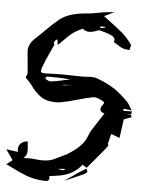

<svg xmlns="http://www.w3.org/2000/svg" viewBox="-68 -945 816 1075"><g transform="rotate(5 340.0 -407.5)"><path d="M465.3 -799.3 488.3 -805.7 484.4 -809.6 454.6 -808.1ZM322.3 11.2Q328.6 10.3 332.5 2.9L292.5 6.3Q309.6 11.2 319.3 11.2ZM279.8 -462.4 333.5 -468.3 279.8 -465.3ZM209 -478Q240.7 -481.4 291 -493.2L317.4 -498.5Q266.1 -503.4 210.4 -503.4L184.1 -502.9Q180.2 -497.6 177.7 -490.7Q196.8 -478 207.5 -478ZM313 -837.9 351.6 -846.2V-846.7ZM226.1 79.6Q218.3 79.6 206.1 78.1H201.2Q154.3 73.2 115.2 57.9Q76.2 42.5 38.6 22.9H38.1Q20.5 13.7 2 5.4L35.2 -20L-5.4 -78.1L61 -68.8Q59.1 -77.1 59.1 -84.5Q59.1 -101.1 68.8 -113.3Q80.6 -127.9 103 -131.3L110.4 -132.8L112.3 -109.4Q114.3 -96.2 114.3 -83Q114.3 -74.2 113.3 -65.4Q110.4 -53.7 98.1 -41H97.7L94.7 -37.6Q109.4 -38.6 123 -38.6Q144.5 -38.6 163.8 -36.1Q183.1 -33.7 200.7 -33.7Q241.7 -33.7 267.1 -46.9L283.2 -54.7Q303.7 -65.4 317.4 -71.3Q329.1 -75.7 338.4 -81.5Q404.8 -122.6 431.2 -164.6Q439 -178.2 444.6 -193.4Q450.2 -208.5 458.5 -222.7Q479.5 -257.3 524.9 -325.2Q500.5 -330.1 500.5 -347.7Q500.5 -360.8 510.7 -372.1Q517.1 -379.9 517.1 -384.3Q517.1 -391.1 502 -397.5Q477.5 -411.1 459.5 -411.1H455.6Q412.1 -402.3 370.6 -390.1Q309.1 -372.1 275.4 -366.7Q260.3 -364.3 247.6 -364.3Q192.9 -364.3 159.7 -388.9Q126.5 -413.6 102.5 -450.2Q93.3 -461.9 81.1 -473.9Q68.8 -485.8 66.9 -488.3L70.8 -496.6Q76.2 -504.4 76.2 -509.3Q76.2 -524.4 70.8 -578.1Q65.4 -631.8 65.4 -637.2Q65.4 -678.7 105.5 -713.4Q129.9 -735.8 152.8 -759.3Q186.5 -793.5 225.1 -825.7Q278.8 -869.1 383.8 -875Q403.8 -876.5 439.5 -883.8Q454.6 -886.7 470.9 -889.4Q487.3 -892.1 530.8 -895L475.1 -868.2L500.5 -849.1Q542 -818.4 583 -784.7Q614.3 -756.8 636.7 -725.1Q639.2 -721.2 639.2 -717.3Q639.2 -713.4 636.2 -705.1Q634.8 -700.7 633.3 -690.9Q625.5 -692.4 616.2 -693.4Q604 -693.8 593.3 -698.2Q576.2 -706.5 560.1 -717.3L542 -728.5Q544.9 -736.8 544.9 -740.7Q544.9 -746.6 540.5 -752.9Q531.2 -768.6 454.6 -787.6L441.9 -783.2Q416.5 -773.4 399.9 -773.4Q378.4 -773.4 362.8 -788.1Q354.5 -784.7 337.4 -775.9Q300.3 -756.8 264.6 -717.8Q252.4 -705.1 231 -684.6L226.1 -715.8Q215.8 -711.9 210.9 -702.6Q208 -697.3 208 -693.4Q208 -689.9 211.9 -685.1Q208 -675.8 191.4 -639.6Q168.9 -594.2 153.8 -550.3Q149.9 -538.6 149.9 -531.7Q149.9 -526.4 152.3 -524.4Q157.7 -520 176.3 -520L192.4 -520.5Q233.9 -522.5 274.4 -522.5Q301.3 -522.5 328.1 -521.5Q357.9 -520.5 388.7 -520.5Q399.9 -520.5 410.9 -521.7Q421.9 -522.9 432.1 -522.9Q447.8 -522.9 462.4 -519Q519 -499.5 569.8 -466.8Q602.5 -444.3 644.5 -402.3Q652.8 -394 659.7 -381.3V-380.9Q663.6 -373.5 675.3 -356L627.9 -361.3L629.9 -349.1L676.3 -350.6L674.8 -335L644.5 -328.6L672.4 -331.5L678.2 -318.4L635.3 -302.2L620.6 -196.3L572.8 -214.4L569.8 -204.1Q563.5 -181.2 558.6 -159.2Q558.6 -157.7 560.3 -154.8Q562 -151.9 562 -148.4Q562 -144 477.5 -43.9Q466.8 -31.7 456.5 -19L452.1 -14.2L427.2 -28.8Q380.4 34.2 286.6 45.4Q270 48.3 247.6 50.8Q249 56.6 249 61.5Q249 65.9 247.1 71.8Q245.1 79.6 226.1 79.6ZM333 69.8 387.7 31.7Q408.7 16.6 433.1 2L450.7 -8.8Q457 2.4 457.5 6.8Q457.5 11.7 448.7 18.1Q442.4 22 427.7 28.6Q413.1 35.2 386.2 46.9Q359.4 58.6 333 69.8Z"/></g></svg>

Font: Unutterable
Style: Regular
Weight: 400
Designer: GGBotNet
Foundry: f0n7.com
Version: 1.00